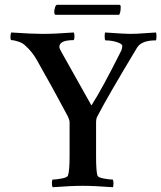

<svg xmlns="http://www.w3.org/2000/svg" viewBox="-20 -783 678 807"><path d="M208 -734.4Q208 -741.2 211.4 -752Q214.8 -762.7 219.7 -762.7H481.4Q487.3 -762.7 487.3 -753.9Q487.3 -729.5 480.5 -720.7H212.9Q208 -722.7 208 -734.4ZM272.5 -127V-269.5Q272.5 -277.3 265.6 -293Q247.1 -327.1 222.2 -373.5Q197.3 -419.9 170.9 -466.3Q144.5 -512.7 135.7 -529.3Q116.2 -564.5 87.9 -589.8Q77.1 -601.6 58.1 -607.9Q39.1 -614.3 27.3 -614.3Q23.4 -617.2 23.9 -629.4Q24.4 -641.6 27.3 -646.5Q113.3 -640.6 158.2 -640.6Q211.9 -640.6 290 -646.5Q293 -641.6 293 -629.4Q293 -617.2 289.1 -614.3Q229.5 -614.3 229.5 -585.9Q229.5 -579.1 239.3 -562.5L364.3 -339.8Q410.2 -411.1 490.2 -571.3Q494.1 -583 494.1 -589.8Q494.1 -598.6 471.2 -606Q448.2 -613.3 422.9 -613.3Q419.9 -616.2 419.9 -629.9Q419.9 -643.6 421.9 -646.5Q503.9 -640.6 527.3 -640.6Q554.7 -640.6 591.8 -643.6Q628.9 -646.5 635.7 -646.5Q637.7 -642.6 637.7 -629.4Q637.7 -616.2 634.8 -613.3Q574.2 -613.3 555.7 -582Q432.6 -377.9 388.7 -293Q383.8 -284.2 383.8 -267.6V-127Q383.8 -62.5 389.6 -44.9Q392.6 -37.1 416 -32.7Q439.5 -28.3 454.1 -28.3Q457 -23.4 457 -11.7Q457 0 454.1 3.9Q376 -2 327.1 -2Q279.3 -2 201.2 3.9Q198.2 -1 198.2 -12.7Q198.2 -24.4 201.2 -28.3Q215.8 -28.3 239.3 -32.7Q262.7 -37.1 265.6 -44.9Q272.5 -65.4 272.5 -127Z"/></svg>

Font: Crimson
Style: Semibold
Weight: 600
Version: Version 0.8